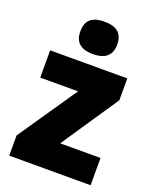

<svg xmlns="http://www.w3.org/2000/svg" viewBox="-144 -951 756 940"><g transform="rotate(20 233.5 -481.0)"><path d="M236 -869C178 -869 140 -848 140 -784C140 -722 179 -700 236 -700C291 -700 332 -722 332 -784C332 -848 293 -869 236 -869ZM445 -93V-235H235L435 -532V-646H33V-504H230L21 -198V-93Z"/></g></svg>

Font: Noto Sans Kannada UI SemiCondensed Black
Style: Regular
Weight: 900
Width: 4
Designer: Jelle Bosma - Monotype Design Team
Foundry: Monotype Imaging Inc.
Version: Version 2.005